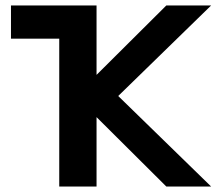

<svg xmlns="http://www.w3.org/2000/svg" viewBox="-20 -680 810 700"><path d="M196 0V-539H20V-660H332V-407L586.3 -660H749.7L411 -330L749.7 0H586.3L332 -253V0Z"/></svg>

Font: Nata Sans
Style: Regular
Weight: 400
Designer: Daniel Uzquiano Cruz
Version: Version 1.001